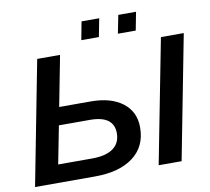

<svg xmlns="http://www.w3.org/2000/svg" viewBox="-89 -949 1148 1050"><g transform="rotate(-10 484.5 -424.0)"><path d="M969.2 -688 835.9 0H708.5L842.3 -688ZM228 -408.2H402.8Q515.1 -408.2 579.8 -358.6Q644.5 -309.1 644.5 -221.7Q644.5 -115.7 567.6 -57.9Q490.7 0 354.5 0H22L155.3 -688H282.2ZM168 -99.6H356Q433.6 -99.6 473.6 -128.7Q513.7 -157.7 513.7 -212.9Q513.7 -260.3 481.2 -284.9Q448.7 -309.6 380.4 -309.6H209ZM732.4 -848.1 712.9 -747.1H613.8L633.8 -848.1ZM527.8 -848.1 508.3 -747.1H410.6L429.7 -848.1Z"/></g></svg>

Font: Arimo SemiBold
Style: Italic
Weight: 600
Italic angle: -12°
Version: Version 1.33